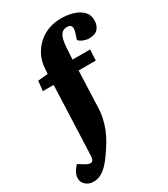

<svg xmlns="http://www.w3.org/2000/svg" viewBox="-299 -892 1080 1231"><g transform="rotate(-30 241.0 -276.0)"><path d="M366 -715Q340 -715 326 -699.5Q312 -684 306 -658.5Q300 -633 298 -602L293 -516H423L419 -436H292L282 -179Q281 -133 272.5 -93.5Q264 -54 250 -18.5Q236 17 215 52Q194 87 168 124Q146 156 122.5 180Q99 204 74 217Q49 230 20 230Q-13 230 -36 210.5Q-59 191 -59 161Q-59 141 -48.5 120Q-38 99 -18 78L30 107Q57 122 70.5 115.5Q84 109 86 82Q87 68 87.5 55.5Q88 43 88.5 30Q89 17 89.5 2Q90 -13 91 -31L107 -436H27L35 -509L109 -516L112 -558Q115 -606 135 -646.5Q155 -687 187.5 -717.5Q220 -748 263.5 -765Q307 -782 360 -782Q406 -782 447 -770Q488 -758 514.5 -732.5Q541 -707 541 -666Q541 -627 520 -603.5Q499 -580 455 -580Q435 -580 413 -588.5Q391 -597 380 -611L393 -651Q404 -684 397.5 -699.5Q391 -715 366 -715Z"/></g></svg>

Font: Literata 18pt ExtraBold
Style: Italic
Weight: 800
Italic angle: -2°
Designer: Latin by Veronika Burian and Jose Scaglione. Greek by Irene Vlachou. Cyrillic by Vera Evstafieva
Foundry: TypeTogether
Version: Version 3.103;gftools[0.9.29]